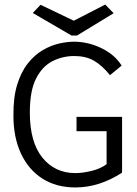

<svg xmlns="http://www.w3.org/2000/svg" viewBox="-20 -813 603 843"><path d="M311 10Q227 10 166 -29Q105 -68 72 -139Q39 -210 39 -304Q38 -385 55.5 -441.5Q73 -498 102.5 -535Q132 -572 168 -593Q204 -614 240 -622Q276 -630 307 -630Q370 -629 427.5 -600.5Q485 -572 514 -525L463 -483Q428 -526 392.5 -546.5Q357 -567 306 -567Q255 -567 210.5 -544.5Q166 -522 138.5 -468.5Q111 -415 111 -319Q111 -189 166 -121Q221 -53 311 -53Q342 -53 381.5 -62.5Q421 -72 448 -92V-237H316V-300H516V-55Q416 10 311 10ZM442 -793 479 -755 318 -657H294L124 -756L158 -792L304 -722Z"/></svg>

Font: Inconsolata SemiExpanded
Style: Regular
Weight: 400
Width: 6
Monospace: yes
Designer: Raph Levien, Cyreal, Brenton Simpson
Foundry: Raph Levien, Cyreal, Google
Version: Version 3.100; ttfautohint (v1.8.4.7-5d5b)